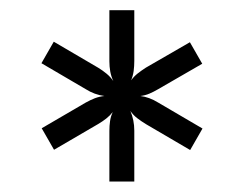

<svg xmlns="http://www.w3.org/2000/svg" viewBox="-20 -774 465 366"><path d="M366 -529 342.5 -488 258 -537.5Q249 -543 241.5 -548.8Q234 -554.5 228.5 -562.5Q236 -545 236 -525V-428H188.5V-524.5Q188.5 -534.5 189.8 -543.2Q191 -552 195 -560.5Q189.5 -553.5 182.5 -548Q175.5 -542.5 167 -537.5L83 -488.5L59.5 -529.5L143.5 -578.5Q152.5 -583.5 161 -586.8Q169.5 -590 179 -591Q160 -593.5 143.5 -604L59 -653.5L82.5 -694.5L167 -645Q176 -639.5 183.2 -633.5Q190.5 -627.5 196 -619.5Q192 -628 190.2 -637.5Q188.5 -647 188.5 -657V-754.5H236V-658Q236 -648 234.8 -638.8Q233.5 -629.5 230 -621Q235.5 -628.5 242.5 -634Q249.5 -639.5 258 -645L342 -693.5L365.5 -652.5L281.5 -604Q273 -599 264.8 -595.5Q256.5 -592 247.5 -591Q264.5 -589 281.5 -578.5Z"/></svg>

Font: LatoLatin Medium
Style: Regular
Weight: 500
Designer: Lukasz Dziedzic with Adam Twardoch and Botio Nikoltchev
Foundry: tyPoland Lukasz Dziedzic
Version: Version 2.015; 2015-08-06; http://www.latofonts.com/